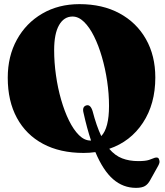

<svg xmlns="http://www.w3.org/2000/svg" viewBox="-20 -730 796 929"><path d="M364.5 -710Q476 -710 558.2 -665.5Q640.5 -621 686 -541Q731.5 -461 731.5 -355Q731.5 -227 671.5 -136Q611.5 -45 508.5 -10Q536.5 23 571 36.2Q605.5 49.5 649 49.5Q684 49.5 700.8 43.8Q717.5 38 730 33Q748.5 28.5 751 46Q752.5 51 751.5 56.8Q750.5 62.5 745.5 72L707 141Q696.5 161 681.5 170Q666.5 179 638 179Q575.5 179 527.2 137Q479 95 441.5 6Q413.5 10 384.5 10Q270.5 10 188.2 -34Q106 -78 61.8 -159.5Q17.5 -241 17.5 -354Q17.5 -458 61.8 -538.2Q106 -618.5 184.5 -664.2Q263 -710 364.5 -710ZM384.5 -182.5Q376 -213.5 397.5 -220Q417.5 -226 428 -192.5Q447 -119.5 470 -71.5Q507.5 -110.5 507.5 -217.5Q507.5 -276 498.5 -337Q489.5 -398 473.2 -454Q457 -510 435 -554.2Q413 -598.5 386.5 -624.2Q360 -650 331 -650Q289.5 -650 265.8 -608.5Q242 -567 242 -487.5Q242 -428 250.8 -366Q259.5 -304 275.8 -247.5Q292 -191 314 -146.5Q336 -102 362.2 -76Q388.5 -50 418 -50Q418 -50 418.2 -50Q418.5 -50 420.5 -50Q401 -108 384.5 -182.5Z"/></svg>

Font: Fraunces 144pt S050 Black
Style: Regular
Weight: 900
Version: Version 1.000; ttfautohint (v1.8.3)